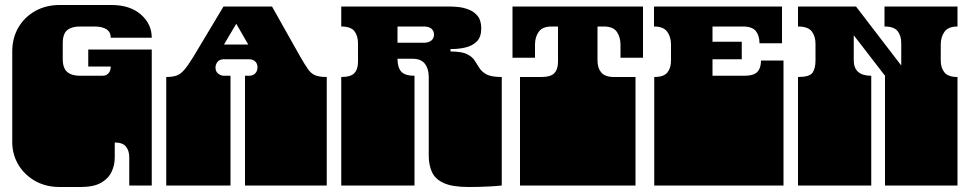

<svg xmlns="http://www.w3.org/2000/svg" viewBox="-20 -742 3879 768"><path d="M218 6Q148 6 97.5 -33.5Q47 -73 33 -135Q32 -140 31 -146.5Q30 -153 29.5 -159.5Q29 -166 29 -170V-171Q29 -178 29 -179.5Q29 -181 29 -186.5Q29 -192 29 -209V-260Q29 -277 29 -281.5Q29 -286 29 -288Q29 -290 29 -296V-297Q29 -304 29 -305.5Q29 -307 29 -312.5Q29 -318 29 -334V-536Q29 -590 53.5 -632Q78 -674 121 -698Q164 -722 218 -722H426Q500 -722 543.5 -684Q587 -646 587 -591H423Q423 -636 356 -636H299Q267 -636 249 -621.5Q231 -607 231 -569V-506Q231 -469 249 -454Q267 -439 299 -439H390Q406 -439 414.5 -449.5Q423 -460 423 -476H333V-544H587V-334Q587 -318 587 -312.5Q587 -307 587 -305.5Q587 -304 587 -297V-296Q587 -290 587 -288Q587 -286 587 -281.5Q587 -277 587 -260V0H497V-113Q497 -139 484 -155.5Q471 -172 439 -172V-112Q439 -81 426 -54Q413 -27 383.5 -10.5Q354 6 302 6Z M645 0V-135Q645 -152 645 -156.5Q645 -161 645 -163Q645 -165 645 -171V-172Q645 -179 645 -180.5Q645 -182 645 -187.5Q645 -193 645 -209V-260Q645 -277 645 -281.5Q645 -286 645 -288Q645 -290 645 -296V-297Q645 -304 645 -305.5Q645 -307 645 -312.5Q645 -318 645 -334V-434Q669 -434 685.5 -439.5Q702 -445 717 -462.5Q732 -480 753 -514L874 -716H1068L1180 -517Q1199 -484 1211.5 -466Q1224 -448 1240.5 -441Q1257 -434 1287 -434V0H960V-135Q960 -152 960 -156.5Q960 -161 960 -163Q960 -165 960 -171V-172Q960 -179 960 -180.5Q960 -182 960 -187.5Q960 -193 960 -209V-260Q960 -277 960 -281.5Q960 -286 960 -288Q960 -290 960 -296V-297Q960 -304 960 -305.5Q960 -307 960 -312.5Q960 -318 960 -334V-439H976Q992 -439 1001 -448.5Q1010 -458 1010 -473Q1010 -487 1001 -496Q992 -505 976 -505H876Q858 -505 850 -494.5Q842 -484 842 -472Q842 -456 852.5 -447.5Q863 -439 876 -439H902V0ZM876 -564H973L925 -647Z M1855 6Q1789 6 1754.5 -10Q1720 -26 1707.5 -54.5Q1695 -83 1695 -119V-135Q1695 -152 1695 -156.5Q1695 -161 1695 -163Q1695 -165 1695 -171V-172Q1695 -179 1695 -180.5Q1695 -182 1695 -187.5Q1695 -193 1695 -209V-260Q1695 -277 1695 -281.5Q1695 -286 1695 -288Q1695 -290 1695 -296V-297Q1695 -304 1695 -305.5Q1695 -307 1695 -312.5Q1695 -318 1695 -334V-434Q1695 -467 1679.5 -487Q1664 -507 1630 -507H1570Q1570 -472 1585 -455.5Q1600 -439 1638 -439V0H1345V-135Q1345 -152 1345 -156.5Q1345 -161 1345 -163Q1345 -165 1345 -171V-172Q1345 -179 1345 -180.5Q1345 -182 1345 -187.5Q1345 -193 1345 -209V-260Q1345 -277 1345 -281.5Q1345 -286 1345 -288Q1345 -290 1345 -296V-297Q1345 -304 1345 -305.5Q1345 -307 1345 -312.5Q1345 -318 1345 -334V-434Q1383 -434 1397.5 -449.5Q1412 -465 1412 -495V-569Q1412 -599 1397.5 -617.5Q1383 -636 1345 -636V-716H1776Q1791 -716 1812.5 -714Q1834 -712 1855.5 -703.5Q1877 -695 1891 -677.5Q1905 -660 1905 -628Q1905 -594 1887.5 -576.5Q1870 -559 1843.5 -552.5Q1817 -546 1790 -546H1782V-536Q1827 -536 1848 -525.5Q1869 -515 1878.5 -500Q1888 -485 1897.5 -470Q1907 -455 1926 -444.5Q1945 -434 1987 -434V0Q1972 2 1934.5 4Q1897 6 1855 6ZM1570 -571H1675Q1694 -571 1705 -579.5Q1716 -588 1716 -604Q1716 -618 1706 -627Q1696 -636 1675 -636H1570Z M2060 0V-135Q2060 -152 2060 -156.5Q2060 -161 2060 -163Q2060 -165 2060 -171V-172Q2060 -179 2060 -180.5Q2060 -182 2060 -187.5Q2060 -193 2060 -209V-260Q2060 -277 2060 -281.5Q2060 -286 2060 -288Q2060 -290 2060 -296V-297Q2060 -304 2060 -305.5Q2060 -307 2060 -312.5Q2060 -318 2060 -334V-434H2145Q2183 -434 2197.5 -449.5Q2212 -465 2212 -495V-636H2187Q2150 -636 2135 -615Q2120 -594 2120 -564V-511H2030V-716H2552V-511H2462V-563Q2462 -593 2447.5 -614.5Q2433 -636 2395 -636H2370V-500Q2370 -470 2385 -452Q2400 -434 2437 -434H2522V-334Q2522 -318 2522 -312.5Q2522 -307 2522 -305.5Q2522 -304 2522 -297V-296Q2522 -290 2522 -288Q2522 -286 2522 -281.5Q2522 -277 2522 -260V-209Q2522 -193 2522 -187.5Q2522 -182 2522 -180.5Q2522 -179 2522 -172V-171Q2522 -165 2522 -163Q2522 -161 2522 -156.5Q2522 -152 2522 -135V0Z M2597 0V-135Q2597 -152 2597 -156.5Q2597 -161 2597 -163Q2597 -165 2597 -171V-172Q2597 -179 2597 -180.5Q2597 -182 2597 -187.5Q2597 -193 2597 -209V-260Q2597 -277 2597 -281.5Q2597 -286 2597 -288Q2597 -290 2597 -296V-297Q2597 -304 2597 -306Q2597 -308 2597 -313Q2597 -318 2597 -334V-434Q2635 -434 2649.5 -452Q2664 -470 2664 -500V-564Q2664 -594 2649 -615Q2634 -636 2596 -636V-716H3108V-569H3018Q3018 -599 3003.5 -617.5Q2989 -636 2951 -636H2830V-575H2947V-505H2830V-439H2957Q2995 -439 3009.5 -454.5Q3024 -470 3024 -500H3114V-334Q3114 -318 3114 -312.5Q3114 -307 3114 -305.5Q3114 -304 3114 -297V-296Q3114 -290 3114 -288Q3114 -286 3114 -281.5Q3114 -277 3114 -260V-209Q3114 -193 3114 -187.5Q3114 -182 3114 -180.5Q3114 -179 3114 -172V-171Q3114 -165 3114 -163Q3114 -161 3114 -156.5Q3114 -152 3114 -135V0Z M3172 0V-135Q3172 -152 3172 -156.5Q3172 -161 3172 -163Q3172 -165 3172 -171V-172Q3172 -179 3172 -180.5Q3172 -182 3172 -187.5Q3172 -193 3172 -209V-260Q3172 -277 3172 -281.5Q3172 -286 3172 -288Q3172 -290 3172 -296V-297Q3172 -304 3172 -305.5Q3172 -307 3172 -312.5Q3172 -318 3172 -334V-434Q3218 -434 3230 -451Q3242 -468 3242 -500V-567Q3242 -597 3227 -616.5Q3212 -636 3172 -636V-716H3404L3585 -480V-569Q3585 -599 3570.5 -617.5Q3556 -636 3518 -636V-716H3810V-636Q3773 -636 3758 -615Q3743 -594 3743 -564V-500Q3743 -470 3758 -452Q3773 -434 3810 -434V0H3520V-135Q3520 -152 3520 -156.5Q3520 -161 3520 -163Q3520 -165 3520 -171V-172Q3520 -179 3520 -180.5Q3520 -182 3520 -187.5Q3520 -193 3520 -209V-260Q3520 -277 3520 -281.5Q3520 -286 3520 -288Q3520 -290 3520 -296V-297Q3520 -304 3520 -305.5Q3520 -307 3520 -312.5Q3520 -318 3520 -334V-439L3395 -601V-501Q3395 -439 3465 -439V0Z"/></svg>

Font: Danfo
Style: Regular
Weight: 400
Designer: Seyi Olusanya, David Udoh, Eyiyemi Adegbite, Mirko Velimirović
Version: Version 1.000